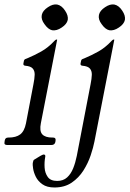

<svg xmlns="http://www.w3.org/2000/svg" viewBox="-46 -642 574 850"><path d="M189 -33Q202 -33 200 -20L199 -13Q196 0 181 0H-14Q-29 0 -26 -13L-25 -20Q-23 -33 -10 -33H-8Q25 -33 43.5 -47Q62 -61 69 -96L102 -269Q107 -294 107.5 -311Q108 -328 99 -338.5Q90 -349 66 -351Q55 -352 58 -363L60 -373Q61 -378 65 -380Q69 -382 75 -384Q106 -397 136.5 -414Q167 -431 196 -462Q201 -467 204 -467H205Q207 -467 207 -466L135 -97Q128 -62 141 -47.5Q154 -33 186 -33ZM207 -622Q227 -618 242 -595Q257 -573 254 -554Q250 -535 227 -520Q205 -505 185 -508Q167 -512 151 -535Q135 -556 139 -576Q143 -595 166 -610Q188 -625 207 -622ZM372 -15Q367 11 355.5 45.5Q344 80 323.5 112.5Q303 145 271.5 166.5Q240 188 195 188Q162 188 142 174Q122 160 112.5 140.5Q103 121 100.5 103.5Q98 86 99 80Q100 75 101.5 70Q103 65 110 62L133 48Q144 42 147 42Q157 42 154 54Q150 76 151.5 100Q153 124 165.5 141.5Q178 159 207 159Q234 159 251 143.5Q268 128 278 103Q288 78 294 48L355 -269Q360 -294 360.5 -311Q361 -328 352 -338.5Q343 -349 319 -351Q308 -352 311 -363L313 -373Q314 -378 318 -380Q322 -382 328 -384Q359 -397 389.5 -414Q420 -431 449 -462Q454 -467 457 -467H458Q460 -467 460 -466ZM460 -622Q480 -618 495 -595Q510 -573 507 -554Q503 -535 480 -520Q458 -505 438 -508Q420 -512 404 -535Q388 -556 392 -576Q396 -595 419 -610Q441 -625 460 -622Z"/></svg>

Font: Young Serif Light
Style: Italic
Weight: 300
Italic angle: -10.979°
Designer: Bastien Sozeau
Foundry: NBR — Bastien Sozeau
Version: Version 5.001